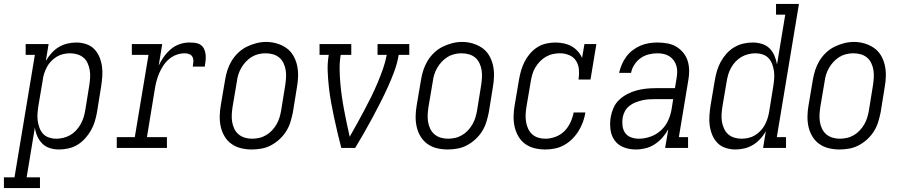

<svg xmlns="http://www.w3.org/2000/svg" viewBox="-84 -755 4604 980"><path d="M-64 205V150H-10L94 -475H47V-530H164L150 -444Q162 -465 178.5 -483.5Q195 -502 215.5 -514.5Q236 -527 259.5 -532.5Q283 -538 306 -538Q331 -538 355.5 -530Q380 -522 397 -504.5Q414 -487 423.5 -464Q433 -441 436.5 -416Q440 -391 438 -364.5Q436 -338 432 -312L411 -182Q407 -159 400 -135.5Q393 -112 380.5 -90Q368 -68 350.5 -48.5Q333 -29 311.5 -16Q290 -3 265.5 2.5Q241 8 217 8Q193 8 170.5 1Q148 -6 132 -22Q116 -38 106.5 -59.5Q97 -81 94 -104L52 150H120V205ZM203 -47Q221 -47 239.5 -51.5Q258 -56 274.5 -65.5Q291 -75 304.5 -89.5Q318 -104 327.5 -121Q337 -138 342.5 -155.5Q348 -173 351 -191L372 -321Q375 -341 376 -360Q377 -379 374 -397Q371 -415 363.5 -432Q356 -449 342.5 -460.5Q329 -472 311 -477.5Q293 -483 274 -483Q257 -483 239 -479Q221 -475 205.5 -465.5Q190 -456 177 -442.5Q164 -429 155.5 -413Q147 -397 141.5 -380Q136 -363 134 -345L112 -215Q109 -196 107.5 -176.5Q106 -157 108.5 -138.5Q111 -120 117.5 -102.5Q124 -85 136 -72Q148 -59 166 -53Q184 -47 203 -47Z M512 0V-55H604L674 -475H589V-530H744L726 -420Q737 -444 752.5 -465.5Q768 -487 788 -504Q808 -521 832.5 -529.5Q857 -538 882 -538Q898 -538 913 -536Q928 -534 940 -526Q952 -518 958 -504.5Q964 -491 965.5 -476.5Q967 -462 965.5 -446.5Q964 -431 961 -415H900Q902 -428 903 -440.5Q904 -453 899 -463.5Q894 -474 882.5 -478.5Q871 -483 859 -483Q838 -483 817 -475.5Q796 -468 779 -453.5Q762 -439 749.5 -420Q737 -401 728.5 -381Q720 -361 714.5 -340Q709 -319 706 -299L666 -55H768V0Z M1201 8Q1173 8 1146 1.5Q1119 -5 1097.5 -20.5Q1076 -36 1062.5 -58.5Q1049 -81 1043 -107Q1037 -133 1037.5 -161.5Q1038 -190 1043 -218L1065 -348Q1069 -373 1077 -397.5Q1085 -422 1098.5 -444.5Q1112 -467 1132 -486Q1152 -505 1175.5 -516.5Q1199 -528 1224 -534.5Q1249 -541 1275 -541Q1303 -541 1329.5 -533Q1356 -525 1377.5 -510Q1399 -495 1412.5 -472Q1426 -449 1432 -423Q1438 -397 1437.5 -368.5Q1437 -340 1432 -312L1411 -182Q1406 -157 1398.5 -132.5Q1391 -108 1377 -85.5Q1363 -63 1343 -44.5Q1323 -26 1299.5 -13.5Q1276 -1 1250.5 3.5Q1225 8 1201 8ZM1202 -47Q1220 -47 1238.5 -51Q1257 -55 1274 -65Q1291 -75 1304.5 -89.5Q1318 -104 1327.5 -120.5Q1337 -137 1342.5 -155Q1348 -173 1351 -191L1372 -321Q1375 -341 1376 -360.5Q1377 -380 1374 -398Q1371 -416 1363 -433Q1355 -450 1341 -461.5Q1327 -473 1309 -478Q1291 -483 1271 -483Q1253 -483 1234.5 -478.5Q1216 -474 1200 -464Q1184 -454 1170.5 -439.5Q1157 -425 1147.5 -408.5Q1138 -392 1132.5 -374.5Q1127 -357 1125 -339L1103 -209Q1100 -189 1099 -170Q1098 -151 1101 -132.5Q1104 -114 1112 -97.5Q1120 -81 1133.5 -69.5Q1147 -58 1165 -52.5Q1183 -47 1202 -47Z M1658 0Q1648 -38 1639 -76.5Q1630 -115 1621.5 -154Q1613 -193 1606 -232Q1599 -271 1594.5 -311.5Q1590 -352 1588.5 -393Q1587 -434 1594 -475H1547V-530H1709V-475H1655Q1649 -439 1649.5 -403Q1650 -367 1653 -332Q1656 -297 1661 -262Q1666 -227 1672.5 -193Q1679 -159 1686 -125Q1693 -91 1701 -57Q1720 -91 1739 -125Q1758 -159 1776 -193Q1794 -227 1811 -261.5Q1828 -296 1843 -331.5Q1858 -367 1870.5 -402.5Q1883 -438 1890 -475H1843V-530H2005V-475H1951Q1944 -433 1929 -392Q1914 -351 1896 -311.5Q1878 -272 1858 -232.5Q1838 -193 1817 -154Q1796 -115 1774 -76.5Q1752 -38 1729 0Z M2201 8Q2173 8 2146 1.5Q2119 -5 2097.5 -20.5Q2076 -36 2062.5 -58.5Q2049 -81 2043 -107Q2037 -133 2037.5 -161.5Q2038 -190 2043 -218L2065 -348Q2069 -373 2077 -397.5Q2085 -422 2098.5 -444.5Q2112 -467 2132 -486Q2152 -505 2175.5 -516.5Q2199 -528 2224 -534.5Q2249 -541 2275 -541Q2303 -541 2329.5 -533Q2356 -525 2377.5 -510Q2399 -495 2412.5 -472Q2426 -449 2432 -423Q2438 -397 2437.5 -368.5Q2437 -340 2432 -312L2411 -182Q2406 -157 2398.5 -132.5Q2391 -108 2377 -85.5Q2363 -63 2343 -44.5Q2323 -26 2299.5 -13.5Q2276 -1 2250.5 3.5Q2225 8 2201 8ZM2202 -47Q2220 -47 2238.5 -51Q2257 -55 2274 -65Q2291 -75 2304.5 -89.5Q2318 -104 2327.5 -120.5Q2337 -137 2342.5 -155Q2348 -173 2351 -191L2372 -321Q2375 -341 2376 -360.5Q2377 -380 2374 -398Q2371 -416 2363 -433Q2355 -450 2341 -461.5Q2327 -473 2309 -478Q2291 -483 2271 -483Q2253 -483 2234.5 -478.5Q2216 -474 2200 -464Q2184 -454 2170.5 -439.5Q2157 -425 2147.5 -408.5Q2138 -392 2132.5 -374.5Q2127 -357 2125 -339L2103 -209Q2100 -189 2099 -170Q2098 -151 2101 -132.5Q2104 -114 2112 -97.5Q2120 -81 2133.5 -69.5Q2147 -58 2165 -52.5Q2183 -47 2202 -47Z M2700 8Q2671 8 2644.5 1.5Q2618 -5 2597 -20Q2576 -35 2562.5 -58Q2549 -81 2543 -107Q2537 -133 2537.5 -161.5Q2538 -190 2543 -218L2565 -348Q2569 -371 2575.5 -394Q2582 -417 2593 -439Q2604 -461 2620.5 -480.5Q2637 -500 2658 -513.5Q2679 -527 2703 -532.5Q2727 -538 2750 -538Q2772 -538 2793.5 -533.5Q2815 -529 2833 -519Q2851 -509 2865 -493.5Q2879 -478 2887 -459L2899 -530H2960L2930 -349H2869Q2873 -374 2871 -399Q2869 -424 2856.5 -444Q2844 -464 2821.5 -473.5Q2799 -483 2774 -483Q2756 -483 2737.5 -479Q2719 -475 2702 -465Q2685 -455 2671.5 -441Q2658 -427 2648 -410Q2638 -393 2633 -375Q2628 -357 2625 -339L2603 -209Q2600 -190 2599 -171Q2598 -152 2601 -133.5Q2604 -115 2611.5 -98.5Q2619 -82 2632 -70Q2645 -58 2662.5 -52.5Q2680 -47 2700 -47Q2725 -47 2751 -56.5Q2777 -66 2796.5 -85.5Q2816 -105 2827.5 -130Q2839 -155 2844 -181H2904Q2900 -156 2891.5 -132.5Q2883 -109 2869.5 -87Q2856 -65 2837 -46Q2818 -27 2795.5 -14.5Q2773 -2 2748.5 3Q2724 8 2700 8Z M3161 8Q3161 8 3161 8Q3161 8 3161 8Q3129 8 3100 -3Q3071 -14 3053.5 -38Q3036 -62 3032 -93.5Q3028 -125 3033 -156Q3037 -180 3047 -203.5Q3057 -227 3076 -245Q3095 -263 3118 -275Q3141 -287 3165.5 -293.5Q3190 -300 3214 -302.5Q3238 -305 3262 -305H3361L3369 -353Q3372 -370 3372.5 -386.5Q3373 -403 3368.5 -418.5Q3364 -434 3355 -446.5Q3346 -459 3333 -467.5Q3320 -476 3304 -479.5Q3288 -483 3271 -483Q3250 -483 3227.5 -477.5Q3205 -472 3186 -458.5Q3167 -445 3154 -425Q3141 -405 3137 -383H3076Q3081 -405 3090 -426Q3099 -447 3112.5 -465.5Q3126 -484 3145 -498.5Q3164 -513 3185 -522Q3206 -531 3228 -534.5Q3250 -538 3271 -538Q3297 -538 3322 -533.5Q3347 -529 3367.5 -517Q3388 -505 3403.5 -486Q3419 -467 3426 -444Q3433 -421 3433.5 -395.5Q3434 -370 3429 -344L3381 -55H3428V0H3311L3327 -95Q3315 -73 3297.5 -53Q3280 -33 3257.5 -18.5Q3235 -4 3210.5 2Q3186 8 3161 8ZM3177 -47Q3206 -47 3236 -57.5Q3266 -68 3289.5 -89.5Q3313 -111 3326 -139.5Q3339 -168 3344 -198L3352 -249H3262Q3245 -249 3228 -248Q3211 -247 3194 -243Q3177 -239 3160 -232.5Q3143 -226 3128.5 -214.5Q3114 -203 3105.5 -187Q3097 -171 3094 -154Q3091 -134 3093.5 -113Q3096 -92 3107 -76.5Q3118 -61 3137 -54Q3156 -47 3177 -47Z M3670 8Q3644 8 3619.5 0Q3595 -8 3578 -25.5Q3561 -43 3551.5 -66Q3542 -89 3538.5 -114Q3535 -139 3537 -165.5Q3539 -192 3543 -218L3565 -348Q3569 -371 3576 -394.5Q3583 -418 3595 -440Q3607 -462 3624.5 -481.5Q3642 -501 3664 -514Q3686 -527 3710 -532.5Q3734 -538 3758 -538Q3782 -538 3805 -531Q3828 -524 3844 -508Q3860 -492 3869 -470.5Q3878 -449 3882 -426L3924 -680H3877V-735H3994L3881 -55H3928V0H3811L3825 -86Q3814 -65 3797 -46.5Q3780 -28 3759.5 -15.5Q3739 -3 3716 2.5Q3693 8 3670 8Q3670 8 3670 8Q3670 8 3670 8ZM3701 -47Q3718 -47 3736 -51Q3754 -55 3769.5 -64.5Q3785 -74 3798 -87.5Q3811 -101 3819.5 -117Q3828 -133 3833.5 -150Q3839 -167 3842 -185L3863 -315Q3866 -334 3867.5 -353.5Q3869 -373 3866.5 -391.5Q3864 -410 3857.5 -427.5Q3851 -445 3839 -458Q3827 -471 3809 -477Q3791 -483 3772 -483Q3754 -483 3735.5 -478.5Q3717 -474 3700.5 -464.5Q3684 -455 3670.5 -440.5Q3657 -426 3647.5 -409Q3638 -392 3633 -374.5Q3628 -357 3625 -339L3603 -209Q3600 -189 3599 -170Q3598 -151 3601 -133Q3604 -115 3612 -98Q3620 -81 3633 -69.5Q3646 -58 3664 -52.5Q3682 -47 3701 -47Z M4201 8Q4173 8 4146 1.5Q4119 -5 4097.5 -20.5Q4076 -36 4062.5 -58.5Q4049 -81 4043 -107Q4037 -133 4037.5 -161.5Q4038 -190 4043 -218L4065 -348Q4069 -373 4077 -397.5Q4085 -422 4098.5 -444.5Q4112 -467 4132 -486Q4152 -505 4175.5 -516.5Q4199 -528 4224 -534.5Q4249 -541 4275 -541Q4303 -541 4329.5 -533Q4356 -525 4377.5 -510Q4399 -495 4412.5 -472Q4426 -449 4432 -423Q4438 -397 4437.5 -368.5Q4437 -340 4432 -312L4411 -182Q4406 -157 4398.5 -132.5Q4391 -108 4377 -85.5Q4363 -63 4343 -44.5Q4323 -26 4299.5 -13.5Q4276 -1 4250.5 3.5Q4225 8 4201 8ZM4202 -47Q4220 -47 4238.5 -51Q4257 -55 4274 -65Q4291 -75 4304.5 -89.5Q4318 -104 4327.5 -120.5Q4337 -137 4342.5 -155Q4348 -173 4351 -191L4372 -321Q4375 -341 4376 -360.5Q4377 -380 4374 -398Q4371 -416 4363 -433Q4355 -450 4341 -461.5Q4327 -473 4309 -478Q4291 -483 4271 -483Q4253 -483 4234.5 -478.5Q4216 -474 4200 -464Q4184 -454 4170.5 -439.5Q4157 -425 4147.5 -408.5Q4138 -392 4132.5 -374.5Q4127 -357 4125 -339L4103 -209Q4100 -189 4099 -170Q4098 -151 4101 -132.5Q4104 -114 4112 -97.5Q4120 -81 4133.5 -69.5Q4147 -58 4165 -52.5Q4183 -47 4202 -47Z"/></svg>

Font: Iosevka Curly Slab LtObl
Style: Regular
Weight: 300
Italic angle: -9°
Monospace: yes
Designer: Belleve Invis
Foundry: Belleve Invis
Version: Version 11.0.0; ttfautohint (v1.8.3)